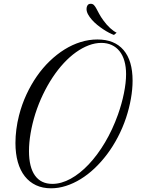

<svg xmlns="http://www.w3.org/2000/svg" viewBox="-20 -999 862 1038"><path d="M83 -375.5Q98.1 -434.6 122.8 -487.8Q147.5 -541 179.2 -586.7Q210.9 -632.3 249 -668.9Q287.1 -705.6 329.1 -731.7Q371.1 -757.8 416 -771.7Q460.9 -785.6 506.8 -785.6Q599.1 -785.6 647.9 -728.5Q696.8 -671.4 696.8 -563Q696.8 -516.6 687.7 -465.3Q678.7 -414.1 661.6 -362.3Q643.1 -307.1 616.9 -257.3Q590.8 -207.5 559.1 -165.3Q527.3 -123 491.2 -88.9Q455.1 -54.7 416 -30.8Q377 -6.8 336.4 6.1Q295.9 19 255.9 19Q210.4 19 174.8 2.4Q139.2 -14.2 114.3 -45.7Q89.4 -77.1 76.4 -122.8Q63.5 -168.5 63.5 -226.1Q63.5 -261.7 68.4 -299.6Q73.2 -337.4 83 -375.5ZM263.2 -4.9Q311.5 -4.9 362.1 -32.7Q412.6 -60.5 459.7 -110.4Q506.8 -160.2 547.6 -228.8Q588.4 -297.4 617.7 -379.4Q638.7 -438.5 650.1 -495.4Q661.6 -552.2 661.6 -598.1Q661.6 -637.7 652.6 -669.2Q643.6 -700.7 626.2 -722.4Q608.9 -744.1 584 -755.6Q559.1 -767.1 527.8 -767.1Q494.1 -767.1 459.5 -753.9Q424.8 -740.7 390.9 -716.6Q356.9 -692.4 325 -658Q293 -623.5 264.6 -580.8Q236.3 -538.1 212.4 -488.3Q188.5 -438.5 170.9 -383.8Q154.3 -330.6 145.5 -279.1Q136.7 -227.5 136.7 -182.6Q136.7 -95.7 168.9 -50.3Q201.2 -4.9 263.2 -4.9ZM596.2 -810.1Q585 -814 569.8 -821.8Q554.7 -829.6 538.1 -840.6Q521.5 -851.6 505.4 -864.7Q489.3 -877.9 476.6 -892.3Q463.9 -906.7 455.8 -921.6Q447.8 -936.5 447.8 -950.7Q447.8 -961.9 453.1 -970.2Q458.5 -978.5 470.7 -978.5Q481 -978.5 487.5 -971.9Q494.1 -965.3 500.7 -953.1Q507.3 -940.9 516.1 -924.3Q524.9 -907.7 539.6 -887.7Q556.6 -864.3 575.7 -846.9Q594.7 -829.6 610.4 -822.3Z"/></svg>

Font: Petit Formal Script
Style: Regular
Weight: 400
Version: Version 1.001; ttfautohint (v0.8) -G 200 -r 50